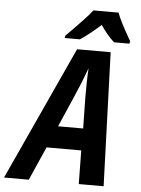

<svg xmlns="http://www.w3.org/2000/svg" viewBox="-160 -978 755 1026"><g transform="rotate(5 217.5 -465.5)"><path d="M298.8 -931.2H434.1Q446.3 -892.1 508.8 -784.2L505.9 -771H423.8Q384.3 -806.2 350.1 -857.9Q298.3 -810.5 240.7 -771H158.7L161.6 -784.2Q272.5 -895 298.8 -931.2ZM435.1 0H301.8L299.3 -180.2H113.3L33.7 0H-99.1L230 -716.8H410.2ZM296.4 -463.9 296.9 -539.6Q298.3 -603.5 300.3 -621.1Q285.2 -580.6 268.3 -538.1Q251.5 -495.6 164.6 -297.9H299.3Z"/></g></svg>

Font: Open Sans Hebrew Condensed
Style: Bold Italic
Weight: 700
Width: 3
Italic angle: -12°
Foundry: Ascender Corporation, Yanek Iontef
Version: Version 2.001;PS 002.001;hotconv 1.0.70;makeotf.lib2.5.58329